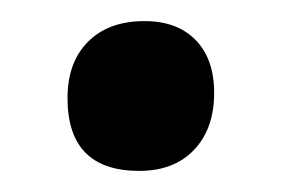

<svg xmlns="http://www.w3.org/2000/svg" viewBox="-20 -343 269 182"><path d="M117 -323Q148 -323 165.5 -305Q183 -287 183 -255Q183 -221 164 -201Q145 -181 112 -181Q44 -181 44 -250Q44 -284 63.5 -303.5Q83 -323 117 -323Z"/></svg>

Font: Alegreya Sans SC
Style: Bold
Weight: 700
Designer: Juan Pablo del Peral
Foundry: Huerta Tipografica
Version: Version 2.007